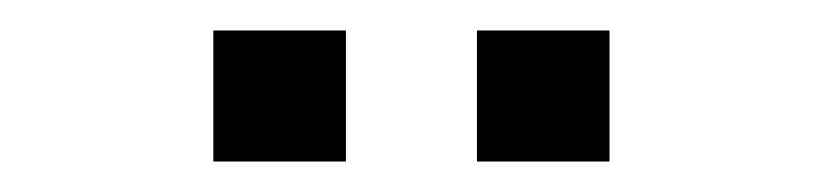

<svg xmlns="http://www.w3.org/2000/svg" viewBox="-20 -715 540 126"><path d="M293 -609V-695H380V-609ZM120 -609V-695H207V-609Z"/></svg>

Font: NunitoSans1
Style: Book
Weight: 400
Designer: Vernon Adams
Foundry: Vernon Adams
Version: Version 3.101;gftools[0.9.27]